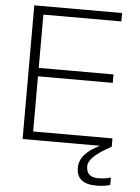

<svg xmlns="http://www.w3.org/2000/svg" viewBox="-60 -744 729 999"><g transform="rotate(5 304.5 -245.0)"><path d="M482.4 0H78.1V-698.2H536.6V-654.3H129.4V-376H520V-332H129.4V-43.9H543.5V0Q425.3 61.5 425.3 111.3Q425.3 168.9 486.3 168.9Q527.8 168.9 553.2 159.2V198.2Q523.4 208 480.5 208Q377.4 208 377.4 123.5Q377.4 49.8 482.4 0Z"/></g></svg>

Font: Voltera Light
Style: Light
Weight: 300
Designer: Bernd Montag
Version: Version 1.301